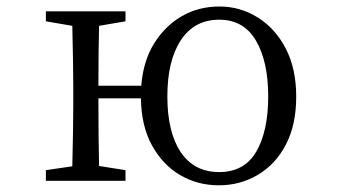

<svg xmlns="http://www.w3.org/2000/svg" viewBox="-20 -548 1040 582"><path d="M119.1 0V-32.2L199.2 -43.9Q202.1 -167 202.1 -227.5V-286.1Q202.1 -346.7 199.2 -469.7L119.1 -483.4V-513.7H360.4V-483.4L280.3 -469.7Q278.3 -389.6 278.3 -288.1H408.2Q414.1 -363.3 447.3 -416.5Q480.5 -469.7 531.2 -499Q582 -528.3 645.5 -528.3Q708 -528.3 761.2 -495.1Q814.5 -461.9 846.2 -400.9Q877.9 -339.8 877.9 -254.9Q877.9 -169.9 846.7 -109.9Q815.4 -49.8 761.7 -18.1Q708 13.7 643.6 13.7Q579.1 13.7 526.4 -17.1Q473.6 -47.9 440.9 -106.9Q408.2 -166 407.2 -250H278.3Q278.3 -127 280.3 -44.9L360.4 -32.2V0ZM487.3 -255.9Q487.3 -147.5 527.8 -86.9Q568.4 -26.4 644.5 -26.4Q720.7 -26.4 756.8 -88.4Q793 -150.4 793 -255.9Q793 -361.3 755.9 -424.8Q718.8 -488.3 644.5 -488.3Q569.3 -488.3 528.3 -426.3Q487.3 -364.3 487.3 -255.9Z"/></svg>

Font: GenEi Koburi Mincho v6
Style: Regular
Weight: 400
Designer: o_tamon (Modified)
Foundry: o_tamon / Adobe Systems Incorporated
Version: Version 6.1